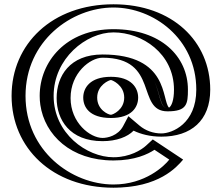

<svg xmlns="http://www.w3.org/2000/svg" viewBox="-20 -860 1034 895"><path d="M408 -405C408 -452 447.6 -487 497.1 -487C544.4 -487 584 -452 584 -405C584 -359 546.6 -325 497.1 -325C444.3 -325 408 -359 408 -405ZM761 -356C804 -356 816 -368 816 -442C816 -599 683 -709 509 -709C339 -709 205 -576 205 -413C205 -250 342 -127 509 -127C641 -127 696 -195 696 -195L812 -118C812 -118 725 15 509 15C265 15 59 -159 59 -413C59 -667 265 -840 509 -840C743 -840 935 -678 935 -442C935 -286 830 -223 732 -223C678 -223 626 -241 593 -269C568 -222 511 -202 458 -202C348 -202 269 -291 269 -403C269 -516 348 -606 458 -606C767 -606 692.5 -356 761 -356ZM393 -405C393 -349.9 437.6 -310 497.1 -310C553.6 -310 599 -349.8 599 -405C599 -461.2 551.6 -502 497.1 -502C440.6 -502 393 -461.4 393 -405ZM761 -341C813 -341 831 -366.3 831 -442C831 -608.9 689.1 -724 509 -724C331 -724 190 -584.5 190 -413C190 -240.9 334.7 -112 509 -112C616.6 -112 676.7 -155.9 698 -175.6L790.3 -114.4C763 -82.5 677.1 0 509 0C272.1 0 74 -168.2 74 -413C74 -657.8 272 -825 509 -825C736.1 -825 920 -668.7 920 -442C920 -294.7 823.3 -238 732 -238C677.8 -238 631.9 -255.7 602.7 -280.4L588.5 -292.5L579.8 -276C558.6 -236.2 508 -217 458 -217C357.1 -217 284 -298.1 284 -403C284 -509 357.2 -591 458 -591C760.4 -591 660.7 -341 761 -341ZM393 -405C393 -461.4 440.6 -502 497.1 -502C551.6 -502 599 -461.2 599 -405C599 -349.8 553.6 -310 497.1 -310C437.6 -310 393 -349.9 393 -405ZM761 -341C660.7 -341 760.4 -591 458 -591C357.2 -591 284 -509 284 -403C284 -298.1 357.1 -217 458 -217C508 -217 558.6 -236.2 579.8 -276L588.5 -292.5L602.7 -280.4C631.9 -255.7 677.8 -238 732 -238C823.3 -238 920 -294.7 920 -442C920 -668.7 736.1 -825 509 -825C272 -825 74 -657.8 74 -413C74 -168.2 272.1 0 509 0C677.1 0 763 -82.5 790.3 -114.4L698 -175.6C676.7 -155.9 616.6 -112 509 -112C334.7 -112 190 -240.9 190 -413C190 -584.5 331 -724 509 -724C689.1 -724 831 -608.9 831 -442C831 -366.3 813 -341 761 -341ZM408 -405C408 -359.1 444.4 -325 497.1 -325C546.6 -325 584 -359 584 -405C584 -452 544.4 -487 497.1 -487C447.6 -487 408 -452 408 -405ZM732 -223C829.9 -223 935 -286.1 935 -442C935 -678 743 -840 509 -840C265 -840 59 -667 59 -413C59 -159 265 15 509 15C682.4 15 772.6 -70.6 801.7 -104.7L812.7 -117.6L696.5 -194.6L687.9 -186.7C668.6 -168.9 612.3 -127 509 -127C342 -127 205 -250 205 -413C205 -576 339 -709 509 -709C683 -709 816 -599 816 -442C816 -368.6 802.9 -356 761 -356C690.1 -356 769.4 -606 458 -606C348 -606 269 -516 269 -403C269 -291 348 -202 458 -202C511.5 -202 567.4 -222.1 593 -269C627 -240.6 673.3 -223 732 -223ZM368 -405C368 -361.5 396.4 -310 497.1 -310C595.2 -310 624 -361.6 624 -405C624 -449.3 593.7 -502 497.1 -502C398.9 -502 368 -449.4 368 -405ZM309 -403C309 -520.3 400.7 -591 458 -591C724.7 -591 612.8 -341 761 -341C850.9 -341 856 -374.5 856 -442C856 -597.1 729.7 -724 509 -724C288.2 -724 165 -572.8 165 -413C165 -398.7 166 -384.7 168 -371C188.6 -231.1 310 -112 509 -112C609.3 -112 669.3 -141.4 700.1 -161.8L769.1 -116C746.7 -87.2 657.7 0 509 0C313.9 0 99 -156.4 99 -413C99 -669.6 313.8 -825 509 -825C694.6 -825 895 -680.5 895 -442C895 -283.3 782.4 -238 732 -238C694.8 -238 658.4 -250.6 629.6 -275.1L578.5 -318.4L553.8 -271.9C529.9 -227 480.7 -217 458 -217C400.5 -217 309 -287.3 309 -403ZM433 -405C433 -463.8 489.5 -487 497.1 -487C502.2 -487 559 -463.8 559 -405C559 -347.3 504.8 -325 497.1 -325C485.7 -325 433 -347.4 433 -405ZM732 -223C870.5 -223 960 -297.4 960 -442C960 -666.2 784.5 -840 509 -840C223.3 -840 34 -655.2 34 -413C34 -170.8 223.2 15 509 15C720.6 15 803.4 -80.6 833.7 -116.1L692.2 -210L661 -181.3C639.4 -161.4 585.3 -127 509 -127C384.2 -127 230 -238.2 230 -413C230 -587.8 381.8 -709 509 -709C642.3 -709 791 -610.8 791 -442C791 -391.8 779.4 -365.5 767.9 -358.1C732.9 -392.2 768.7 -606 458 -606C304.6 -606 244 -504.7 244 -403C244 -302.3 304.7 -202 458 -202C523.5 -202 574.5 -222 602.7 -250.9C635.9 -234.6 680.5 -223 732 -223Z"/></svg>

Font: Hussar Outliner
Style: Regular
Weight: 700
Foundry: Cannot Into Space Fonts
Version: Version 0.92